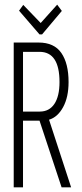

<svg xmlns="http://www.w3.org/2000/svg" viewBox="-20 -806 353 826"><path d="M39 0V-623H146Q213 -623 244 -578Q275 -533 275 -453Q275 -388 251.5 -345Q228 -302 191 -291L286 0H245L150 -287H79V0ZM79 -326H151Q192 -326 214 -359Q236 -392 236 -453Q236 -583 150 -583H79ZM226 -786 246 -759 161 -658H150L62 -760L80 -785L155 -707Z"/></svg>

Font: Inconsolata ExtraCondensed Light
Style: Regular
Weight: 300
Width: 2
Monospace: yes
Designer: Raph Levien, Cyreal, Brenton Simpson
Foundry: Raph Levien, Cyreal, Google
Version: Version 3.100; ttfautohint (v1.8.4.7-5d5b)